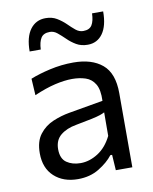

<svg xmlns="http://www.w3.org/2000/svg" viewBox="-83 -787 684 859"><g transform="rotate(-10 259.0 -357.0)"><path d="M202 10Q135.5 10 94.2 -28Q53 -66 53 -133.5Q53 -187.5 77.5 -219.2Q102 -251 139.2 -266.8Q176.5 -282.5 214.5 -289L370 -316Q372 -366.5 356.5 -392.2Q341 -418 313.8 -427Q286.5 -436 253 -436Q218.5 -436 175.2 -426Q132 -416 79 -393L74.5 -468.5Q111 -483.5 163.8 -495.5Q216.5 -507.5 271 -507.5Q354.5 -507.5 402.2 -467.5Q450 -427.5 450 -337V0H375L370.5 -70.5H362.5Q339.5 -40.5 298.2 -15.2Q257 10 202 10ZM226 -58.5Q266 -58.5 304.8 -83Q343.5 -107.5 368 -157L368.5 -264Q360.5 -259.5 347.2 -255Q334 -250.5 307.8 -244.8Q281.5 -239 235 -230.5Q192 -223 164.5 -200.8Q137 -178.5 137 -137Q137 -94 162.8 -76.2Q188.5 -58.5 226 -58.5ZM349.5 -574.5Q319.5 -574.5 297.5 -587.5Q275.5 -600.5 258.5 -617.5Q241 -634.5 225.2 -647.5Q209.5 -660.5 191.5 -660.5Q162.5 -660.5 151 -642.2Q139.5 -624 138 -590H87.5Q87.5 -655 113.2 -689.8Q139 -724.5 183 -724.5Q212.5 -724.5 234 -711.5Q255.5 -698.5 273 -681.5Q290 -664.5 305.8 -651.5Q321.5 -638.5 340 -638.5Q368.5 -638.5 379.8 -657Q391 -675.5 392 -709.5H442.5Q442.5 -644 417.5 -609.2Q392.5 -574.5 349.5 -574.5Z"/></g></svg>

Font: Heraclito
Style: Regular
Weight: 400
Designer: Kostas Bartsokas (font) & Cristiano Sobral (main changes)
Foundry: Kostas Bartsokas (font) & Cristiano Sobral (main changes)
Version: Version 1.00;July 8, 2020;FontCreator 13.0.0.2655 64-bit